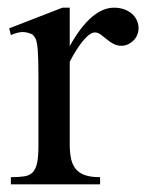

<svg xmlns="http://www.w3.org/2000/svg" viewBox="-20 -480 383 500"><path d="M340.8 -406.2Q340.8 -397.5 337.4 -389.2Q334 -380.9 327.9 -374.8Q321.8 -368.7 313.7 -364.7Q305.7 -360.8 296.4 -360.8Q284.2 -360.8 274.7 -366.2Q265.1 -371.6 257.3 -378.2Q249.5 -384.8 242.2 -390.1Q234.9 -395.5 227.1 -395.5Q214.8 -395.5 197.5 -375.2Q180.2 -355 161.6 -319.3V-104Q161.6 -83 165 -66.9Q168.5 -50.8 177.2 -40Q186 -29.3 201.4 -23.9Q216.8 -18.6 240.7 -18.6V0H8.3V-18.6Q29.3 -18.6 43.2 -20.8Q57.1 -22.9 65.2 -31.2Q73.2 -39.6 76.7 -56.2Q80.1 -72.8 80.1 -101.1V-274.4Q80.1 -309.6 79.3 -330.3Q78.6 -351.1 76.9 -362.8Q75.2 -374.5 72.3 -379.9Q69.3 -385.3 65.4 -389.6Q54.7 -395.5 41.7 -396.5Q28.8 -397.5 8.3 -388.7L3.9 -406.2L142.6 -460H161.6V-359.9Q217.3 -460 277.3 -460Q290.5 -460 302.2 -456.1Q314 -452.1 322.5 -445.1Q331.1 -438 335.9 -428Q340.8 -418 340.8 -406.2Z"/></svg>

Font: Doulos SIL
Style: Regular
Weight: 400
Designer: Walt Agee, Victor Gaultney, Peter Martin, Debbi Hosken
Foundry: SIL International
Version: Version 4.110; 2011; Maintenance release